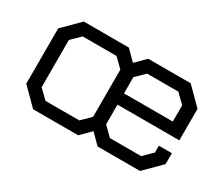

<svg xmlns="http://www.w3.org/2000/svg" viewBox="-90 -721 1097 944"><g transform="rotate(30 458.0 -249.0)"><path d="M505 -227V-115L555 -66H732L782 -115V-154H856V-92L764 0H523L468 -55L413 0H157L65 -92V-406L157 -498H413L468 -443L523 -498H764L856 -406V-227ZM431 -115V-383L381 -432H189L139 -383V-115L189 -66H381ZM505 -383V-291H782V-383L732 -432H555Z"/></g></svg>

Font: Chakra Petch
Style: Regular
Weight: 400
Designer: Katatrad Aksorn Co.,Ltd.
Foundry: Cadson Demak Co.,Ltd.
Version: Version 1.000; ttfautohint (v1.6)